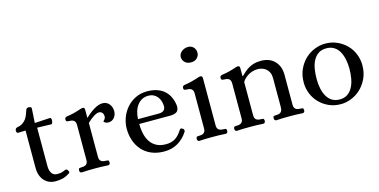

<svg xmlns="http://www.w3.org/2000/svg" viewBox="-72 -1078 2890 1463"><g transform="rotate(-15 1373.0 -347.0)"><path d="M188 -414V-110Q188 -95 191 -81.5Q194 -68 200.5 -57Q207 -46 218 -39.5Q229 -33 246 -33Q257 -33 270.5 -34.5Q284 -36 301 -44Q305 -46 309 -47.5Q313 -49 317 -49Q325 -49 329 -42.5Q333 -36 336 -29Q339 -20 331 -15Q300 5 274 11Q248 17 216 17Q193 17 172 8.5Q151 0 134 -17Q117 -34 107 -60.5Q97 -87 97 -122V-416L39 -414Q32 -414 28.5 -419.5Q25 -425 25 -432Q25 -440 28.5 -446.5Q32 -453 39 -455Q67 -460 84 -471Q101 -482 112 -496.5Q123 -511 130 -529.5Q137 -548 144 -568Q147 -576 152.5 -578.5Q158 -581 166 -581Q172 -581 179.5 -578Q187 -575 187 -567L180 -453L297 -460Q306 -461 309 -455Q312 -449 312 -441Q312 -430 308.5 -420.5Q305 -411 300 -411Z M487 -332Q487 -345 487 -357.5Q487 -370 482.5 -379.5Q478 -389 467.5 -394.5Q457 -400 436 -400Q427 -400 419.5 -402.5Q412 -405 412 -420Q412 -426 416 -431Q420 -436 428 -438Q462 -443 484 -448.5Q506 -454 520 -458.5Q534 -463 542 -466Q550 -469 558 -470Q566 -471 571.5 -467Q577 -463 577 -451V-389H580Q614 -422 650 -443.5Q686 -465 716 -465Q734 -465 747.5 -458Q761 -451 770 -439.5Q779 -428 783.5 -413.5Q788 -399 788 -384Q788 -371 784 -358.5Q780 -346 772 -335.5Q764 -325 752 -318.5Q740 -312 724 -312Q708 -312 698.5 -318.5Q689 -325 688 -328Q688 -330 697.5 -340Q707 -350 707 -365Q707 -383 697.5 -394Q688 -405 672 -405Q655 -405 628.5 -388Q602 -371 578 -347V-103Q578 -90 578 -77.5Q578 -65 582.5 -55.5Q587 -46 598 -40.5Q609 -35 630 -35Q639 -35 645.5 -33.5Q652 -32 653 -17Q653 -9 649 -3Q645 3 637 3Q608 1 583.5 0.5Q559 0 532 0Q505 0 481 0.5Q457 1 428 3Q420 3 416 -3Q412 -9 412 -17Q414 -32 420 -33.5Q426 -35 436 -35Q457 -35 467.5 -40.5Q478 -46 482.5 -55.5Q487 -65 487 -77.5Q487 -90 487 -103Z M1110 -278Q1134 -278 1148 -287.5Q1162 -297 1164 -320Q1164 -341 1158 -361Q1152 -381 1140 -396.5Q1128 -412 1110 -421Q1092 -430 1068 -430Q1017 -430 984 -390Q951 -350 947 -278ZM1265 -93Q1234 -44 1187 -16Q1140 12 1079 12Q1021 12 977 -7Q933 -26 904 -59Q875 -92 860 -136Q845 -180 845 -229Q845 -272 860.5 -314.5Q876 -357 905 -390.5Q934 -424 975 -444.5Q1016 -465 1068 -465Q1114 -465 1148.5 -452.5Q1183 -440 1206.5 -417.5Q1230 -395 1243.5 -364Q1257 -333 1260 -297Q1260 -262 1240.5 -251Q1221 -240 1190 -240H947Q947 -196 956 -159Q965 -122 984 -95Q1003 -68 1033 -53Q1063 -38 1105 -38Q1147 -38 1177 -56Q1207 -74 1235 -119Q1243 -129 1257 -120Q1265 -115 1267 -107Q1269 -99 1265 -93Z M1450 -591Q1439 -591 1427.5 -594Q1416 -597 1406.5 -604.5Q1397 -612 1390.5 -623.5Q1384 -635 1384 -652Q1384 -660 1388.5 -670.5Q1393 -681 1402.5 -690Q1412 -699 1426 -705Q1440 -711 1459 -711Q1468 -711 1478 -707.5Q1488 -704 1496.5 -696.5Q1505 -689 1510.5 -677.5Q1516 -666 1516 -649Q1516 -628 1499 -609.5Q1482 -591 1450 -591ZM1506 -103Q1506 -90 1506 -77.5Q1506 -65 1510.5 -55.5Q1515 -46 1526 -40.5Q1537 -35 1558 -35Q1567 -35 1573.5 -33.5Q1580 -32 1581 -17Q1581 -9 1577 -3Q1573 3 1565 3Q1536 1 1511.5 0.5Q1487 0 1460 0Q1433 0 1409 0.5Q1385 1 1356 3Q1348 3 1344 -3Q1340 -9 1340 -17Q1342 -32 1348 -33.5Q1354 -35 1364 -35Q1385 -35 1395.5 -40.5Q1406 -46 1410.5 -55.5Q1415 -65 1415 -77.5Q1415 -90 1415 -103V-332Q1415 -345 1415 -357.5Q1415 -370 1410.5 -379.5Q1406 -389 1395.5 -394.5Q1385 -400 1364 -400Q1355 -400 1347.5 -402.5Q1340 -405 1340 -420Q1340 -426 1344 -431Q1348 -436 1356 -438Q1390 -443 1412 -448.5Q1434 -454 1448 -458.5Q1462 -463 1470.5 -466Q1479 -469 1487 -470Q1495 -471 1500.5 -467Q1506 -463 1506 -451Z M1801 -388H1804Q1819 -402 1834 -415.5Q1849 -429 1867.5 -440Q1886 -451 1909.5 -458Q1933 -465 1965 -465Q2034 -465 2073.5 -424Q2113 -383 2113 -316V-103Q2113 -90 2113 -77.5Q2113 -65 2117.5 -55.5Q2122 -46 2133 -40.5Q2144 -35 2165 -35Q2174 -35 2180.5 -33.5Q2187 -32 2188 -17Q2188 -9 2184 -3Q2180 3 2172 3Q2143 1 2118.5 0.5Q2094 0 2067 0Q2040 0 2016 0.5Q1992 1 1963 3Q1955 3 1951 -3Q1947 -9 1947 -17Q1948 -32 1954.5 -33.5Q1961 -35 1970 -35Q1991 -35 2001.5 -40.5Q2012 -46 2016.5 -55.5Q2021 -65 2021.5 -77.5Q2022 -90 2022 -103V-315Q2022 -340 2013.5 -358Q2005 -376 1991.5 -387.5Q1978 -399 1960.5 -404.5Q1943 -410 1926 -410Q1900 -410 1879 -402.5Q1858 -395 1842.5 -384Q1827 -373 1816.5 -361.5Q1806 -350 1802 -341V-103Q1802 -90 1802 -77.5Q1802 -65 1806.5 -55.5Q1811 -46 1822 -40.5Q1833 -35 1854 -35Q1863 -35 1869.5 -33.5Q1876 -32 1877 -17Q1877 -9 1873 -3Q1869 3 1861 3Q1832 1 1807.5 0.5Q1783 0 1756 0Q1729 0 1705 0.5Q1681 1 1652 3Q1644 3 1640 -3Q1636 -9 1636 -17Q1638 -32 1644 -33.5Q1650 -35 1660 -35Q1681 -35 1691.5 -40.5Q1702 -46 1706.5 -55.5Q1711 -65 1711 -77.5Q1711 -90 1711 -103V-332Q1711 -345 1711 -357.5Q1711 -370 1706.5 -379.5Q1702 -389 1691.5 -394.5Q1681 -400 1660 -400Q1651 -400 1643.5 -402.5Q1636 -405 1636 -420Q1636 -426 1640 -431Q1644 -436 1652 -438Q1686 -443 1708 -448.5Q1730 -454 1744 -458.5Q1758 -463 1766 -466Q1774 -469 1782 -470Q1790 -471 1795.5 -467Q1801 -463 1801 -451Z M2472 -465Q2524 -465 2567 -445.5Q2610 -426 2641 -394Q2672 -362 2688.5 -320Q2705 -278 2705 -233Q2705 -174 2683 -128Q2661 -82 2627.5 -51Q2594 -20 2552.5 -4Q2511 12 2472 12Q2419 12 2376.5 -7.5Q2334 -27 2303 -59Q2272 -91 2255.5 -133Q2239 -175 2239 -220Q2239 -279 2260.5 -325Q2282 -371 2315.5 -402Q2349 -433 2390.5 -449Q2432 -465 2472 -465ZM2472 -25Q2508 -25 2533 -42Q2558 -59 2573.5 -87.5Q2589 -116 2596 -153.5Q2603 -191 2603 -233Q2603 -272 2595.5 -307.5Q2588 -343 2572.5 -370Q2557 -397 2532 -412.5Q2507 -428 2472 -428Q2435 -428 2410 -411.5Q2385 -395 2369.5 -366.5Q2354 -338 2347.5 -301Q2341 -264 2341 -222Q2341 -183 2348 -147.5Q2355 -112 2370.5 -84.5Q2386 -57 2411 -41Q2436 -25 2472 -25Z"/></g></svg>

Font: Alice
Style: Regular
Weight: 400
Designer: Cyreal (www.cyreal.org)
Foundry: Cyreal (www.cyreal.org)
Version: Version 1.010